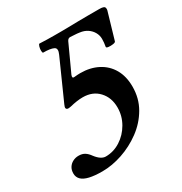

<svg xmlns="http://www.w3.org/2000/svg" viewBox="-159 -784 862 910"><g transform="rotate(-30 271.5 -329.0)"><path d="M141 8Q99 8 71 1.5Q43 -5 29.5 -18.5Q16 -32 16 -52Q16 -71 24.5 -84.5Q33 -98 47.5 -105.5Q62 -113 79 -113Q99 -113 112.5 -104.5Q126 -96 138 -79Q151 -62 164 -53.5Q177 -45 190 -45Q233 -45 270.5 -69Q308 -93 331 -133Q354 -173 354 -219Q354 -273 321.5 -308Q289 -343 235 -343Q219 -343 201.5 -340.5Q184 -338 164 -333Q138 -327 138 -342Q138 -346 140 -350Q142 -354 143 -358L239 -573Q253 -603 235.5 -611.5Q218 -620 179 -620Q175 -620 174.5 -631.5Q174 -643 177.5 -654.5Q181 -666 185 -666Q205 -665 225.5 -664.5Q246 -664 265 -664Q284 -664 304.5 -664Q325 -664 347.5 -664.5Q370 -665 395.5 -665.5Q421 -666 450 -666Q479 -666 512 -666Q538 -666 541.5 -657Q545 -648 541 -637L500 -497Q499 -491 485.5 -489Q472 -487 460 -488.5Q448 -490 449 -496Q451 -506 452 -516.5Q453 -527 453 -537Q453 -556 443.5 -573Q434 -590 417 -601.5Q400 -613 376 -616Q363 -618 350.5 -618.5Q338 -619 326 -620Q315 -620 309 -608L242 -462Q235 -444 249 -446Q258 -447 266.5 -447.5Q275 -448 282 -448Q336 -448 377.5 -426.5Q419 -405 442 -365Q465 -325 465 -269Q465 -205 435 -153.5Q405 -102 356 -66Q307 -30 250.5 -11Q194 8 141 8Z"/></g></svg>

Font: Junicode VF
Style: Italic
Weight: 400
Italic angle: -11°
Designer: Peter S. Baker
Version: Version 2.209